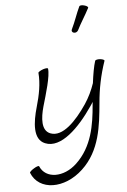

<svg xmlns="http://www.w3.org/2000/svg" viewBox="-144 -1051 976 1470"><g transform="rotate(-10 343.5 -316.0)"><path d="M539 -792C571 -845 612 -895 645 -948C649 -954 638 -965 620 -971C603 -978 585 -978 581 -972C549 -918 527 -862 494 -808C487 -797 491 -785 504 -780C516 -775 532 -781 539 -792ZM184 -524C184 -441 159 -355 126 -270C82 -156 54 -29 140 15C255 75 412 -58 529 -201C538 -211 546 -222 554 -233C553 -225 551 -218 550 -211C524 -59 483 104 347 211C238 298 98 285 65 181C63 176 45 179 24 190C3 200 -14 213 -12 219C32 365 228 386 383 264C538 143 573 -44 604 -216C622 -320 652 -424 698 -527C701 -533 688 -541 669 -545C649 -549 631 -546 628 -540C611 -500 595 -439 581 -374C558 -322 529 -272 492 -226C401 -114 283 -7 192 -53C128 -86 145 -179 177 -264C213 -357 265 -484 262 -543C263 -549 245 -550 224 -545C202 -539 184 -530 184 -524Z"/></g></svg>

Font: Nupuram Light Oblique
Style: Regular
Weight: 300
Designer: Santhosh Thottingal (santhosh.thottingal@gmail.com)
Foundry: SMC
Version: Version 1.000